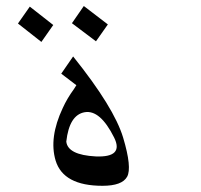

<svg xmlns="http://www.w3.org/2000/svg" viewBox="-20 -595 662 632"><path d="M220.7 -409.2Q355.5 -241.2 385.3 -142.1Q415 -43 398.4 -13.2Q381.8 16.6 317.4 16.6Q188.5 16.6 163.1 -66.4Q140.6 -141.6 186.5 -239.3Q201.2 -271.5 222.7 -300.8L231.4 -314.5L181.6 -352.5ZM294.9 -80.1Q388.7 -76.2 355.5 -142.6Q309.6 -234.4 258.8 -225.6Q208 -216.8 198.2 -128.9Q203.1 -85 294.9 -80.1ZM155.3 -512.7 116.2 -457 39.1 -517.6 78.1 -573.2ZM335 -514.6 295.9 -459 216.8 -518.6 255.9 -575.2Z"/></svg>

Font: Thabit-Oblique
Style: Oblique
Weight: 500
Designer: Regenerated by Nadim Shaikli
Foundry: MAK Alagha
Version: 0.01